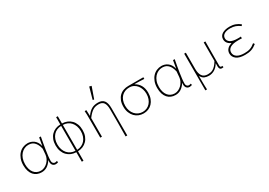

<svg xmlns="http://www.w3.org/2000/svg" viewBox="16 -1787 4169 2981"><g transform="rotate(-30 2100.0 -297.0)"><path d="M266 12Q223 12 187 -3Q151 -18 125 -47.5Q99 -77 84.5 -121.5Q70 -166 70 -225Q70 -288 88.5 -337.5Q107 -387 138 -421Q169 -455 210 -472.5Q251 -490 296 -490Q323 -490 350.5 -482Q378 -474 402.5 -456.5Q427 -439 446 -410.5Q465 -382 474 -340H476L500 -478H530Q520 -426 510 -370Q500 -314 491.5 -260Q483 -206 477.5 -156.5Q472 -107 472 -70Q472 -46 486 -31Q500 -16 520 -16Q529 -16 538.5 -18.5Q548 -21 555 -24L562 2Q554 5 543.5 8.5Q533 12 518 12Q500 12 485 5Q470 -2 460 -16Q450 -30 446.5 -51Q443 -72 448 -100H446Q408 -43 364.5 -15.5Q321 12 266 12ZM268 -16Q301 -16 333 -31Q365 -46 390.5 -71.5Q416 -97 432.5 -130.5Q449 -164 452 -202L460 -298Q448 -352 428.5 -384.5Q409 -417 386 -434.5Q363 -452 339 -457Q315 -462 294 -462Q257 -462 222.5 -446Q188 -430 161 -400Q134 -370 118 -326Q102 -282 102 -225Q102 -178 113 -139.5Q124 -101 145.5 -73.5Q167 -46 198 -31Q229 -16 268 -16Z M690 -240Q690 -190 704.5 -149Q719 -108 744.5 -79Q770 -50 806 -33.5Q842 -17 885 -16V-462Q842 -461 806 -445Q770 -429 744.5 -400Q719 -371 704.5 -330.5Q690 -290 690 -240ZM1110 -240Q1110 -290 1095.5 -330.5Q1081 -371 1055.5 -400Q1030 -429 994 -445Q958 -461 915 -462V-16Q958 -17 994 -33.5Q1030 -50 1055.5 -79Q1081 -108 1095.5 -149Q1110 -190 1110 -240ZM885 180V10Q837 9 796 -8Q755 -25 724 -57Q693 -89 675.5 -135Q658 -181 658 -240Q658 -299 675.5 -345Q693 -391 724 -422.5Q755 -454 796 -470.5Q837 -487 885 -488V-618H915V-488Q963 -487 1004 -470.5Q1045 -454 1076 -422.5Q1107 -391 1124.5 -345Q1142 -299 1142 -240Q1142 -181 1124.5 -135Q1107 -89 1076 -57Q1045 -25 1004 -8Q963 9 915 10V180Z M1670 180Q1672 59 1672 -62Q1672 -183 1672 -304Q1672 -384 1645 -423Q1618 -462 1557 -462Q1528 -462 1503.5 -457Q1479 -452 1455 -438Q1431 -424 1405.5 -399Q1380 -374 1350 -334V0H1320V-360Q1320 -389 1319.5 -415.5Q1319 -442 1316 -478H1346L1350 -374H1352Q1376 -408 1399.5 -430Q1423 -452 1448 -465.5Q1473 -479 1500.5 -484.5Q1528 -490 1560 -490Q1632 -490 1666 -446Q1700 -402 1700 -308V180ZM1534 -560 1510 -566 1568 -774 1606 -764Z M2094 12Q2049 12 2008.5 -4Q1968 -20 1937.5 -51.5Q1907 -83 1888.5 -129Q1870 -175 1870 -234Q1870 -298 1888.5 -344Q1907 -390 1938.5 -420Q1970 -450 2011 -464Q2052 -478 2096 -478H2368V-448Q2324 -451 2283 -452.5Q2242 -454 2198 -454V-450Q2252 -420 2283 -366Q2314 -312 2314 -234Q2314 -175 2296.5 -129Q2279 -83 2249 -51.5Q2219 -20 2179 -4Q2139 12 2094 12ZM2094 -16Q2134 -16 2168.5 -31.5Q2203 -47 2228 -75.5Q2253 -104 2267.5 -144Q2282 -184 2282 -234Q2282 -276 2269.5 -315Q2257 -354 2233.5 -384Q2210 -414 2175.5 -432Q2141 -450 2096 -450Q2056 -450 2020.5 -436Q1985 -422 1959 -395Q1933 -368 1917.5 -327.5Q1902 -287 1902 -234Q1902 -184 1917 -144Q1932 -104 1958 -75.5Q1984 -47 2019 -31.5Q2054 -16 2094 -16Z M2666 12Q2623 12 2587 -3Q2551 -18 2525 -47.5Q2499 -77 2484.5 -121.5Q2470 -166 2470 -225Q2470 -288 2488.5 -337.5Q2507 -387 2538 -421Q2569 -455 2610 -472.5Q2651 -490 2696 -490Q2723 -490 2750.5 -482Q2778 -474 2802.5 -456.5Q2827 -439 2846 -410.5Q2865 -382 2874 -340H2876L2900 -478H2930Q2920 -426 2910 -370Q2900 -314 2891.5 -260Q2883 -206 2877.5 -156.5Q2872 -107 2872 -70Q2872 -46 2886 -31Q2900 -16 2920 -16Q2929 -16 2938.5 -18.5Q2948 -21 2955 -24L2962 2Q2954 5 2943.5 8.5Q2933 12 2918 12Q2900 12 2885 5Q2870 -2 2860 -16Q2850 -30 2846.5 -51Q2843 -72 2848 -100H2846Q2808 -43 2764.5 -15.5Q2721 12 2666 12ZM2668 -16Q2701 -16 2733 -31Q2765 -46 2790.5 -71.5Q2816 -97 2832.5 -130.5Q2849 -164 2852 -202L2860 -298Q2848 -352 2828.5 -384.5Q2809 -417 2786 -434.5Q2763 -452 2739 -457Q2715 -462 2694 -462Q2657 -462 2622.5 -446Q2588 -430 2561 -400Q2534 -370 2518 -326Q2502 -282 2502 -225Q2502 -178 2513 -139.5Q2524 -101 2545.5 -73.5Q2567 -46 2598 -31Q2629 -16 2668 -16Z M3100 180V-478H3130V-184Q3130 -106 3160.5 -61Q3191 -16 3262 -16Q3284 -16 3306.5 -20Q3329 -24 3352.5 -37Q3376 -50 3400 -75.5Q3424 -101 3450 -144V-478H3480Q3479 -369 3478.5 -262Q3478 -155 3478 -46Q3478 -31 3484.5 -23.5Q3491 -16 3500 -16Q3503 -16 3506.5 -16Q3510 -16 3518 -18L3524 8Q3518 10 3512 11Q3506 12 3498 12Q3483 12 3473 7Q3463 2 3457 -10.5Q3451 -23 3449.5 -45Q3448 -67 3450 -102H3448Q3411 -42 3364 -15Q3317 12 3266 12Q3221 12 3186 -3Q3151 -18 3126 -64Q3126 -19 3126 12.5Q3126 44 3126.5 70.5Q3127 97 3127.5 122.5Q3128 148 3130 180Z M3912 12Q3812 12 3760 -27Q3708 -66 3708 -128Q3708 -155 3717.5 -175.5Q3727 -196 3742 -211Q3757 -226 3776.5 -236Q3796 -246 3816 -252V-256Q3777 -272 3755.5 -301Q3734 -330 3734 -368Q3734 -398 3747.5 -421Q3761 -444 3785.5 -459Q3810 -474 3844 -482Q3878 -490 3918 -490Q3974 -490 4019 -473.5Q4064 -457 4104 -425L4088 -402Q4047 -433 4006 -447.5Q3965 -462 3916 -462Q3883 -462 3855.5 -456.5Q3828 -451 3808 -439Q3788 -427 3777 -409Q3766 -391 3766 -366Q3766 -324 3806.5 -295Q3847 -266 3940 -266Q3954 -266 3965 -266Q3976 -266 3995 -268V-236Q3974 -238 3958.5 -238Q3943 -238 3926 -238Q3834 -238 3787 -209.5Q3740 -181 3740 -129Q3740 -77 3785 -46.5Q3830 -16 3916 -16Q3944 -16 3969 -19Q3994 -22 4016.5 -29.5Q4039 -37 4061.5 -50.5Q4084 -64 4108 -84L4125 -60Q4100 -40 4076 -26Q4052 -12 4026.5 -3.5Q4001 5 3973 8.5Q3945 12 3912 12Z"/></g></svg>

Font: Source Code Pro ExtraLight
Style: Regular
Weight: 200
Monospace: yes
Designer: Paul D. Hunt, Teo Tuominen
Foundry: Adobe Systems Incorporated
Version: Version 2.030;PS 1.000;hotconv 16.6.51;makeotf.lib2.5.65220